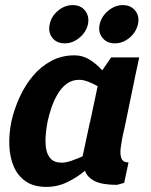

<svg xmlns="http://www.w3.org/2000/svg" viewBox="-20 -725 592 753"><path d="M291 -412Q262 -412 241 -396Q220 -380 205.5 -355Q191 -330 181.5 -302Q172 -274 167 -250Q162 -226 159.5 -197.5Q157 -169 160.5 -144Q164 -119 178.5 -103Q193 -87 222 -87Q238 -87 260 -94.5Q282 -102 304 -112L332 -243L334 -250L363 -387Q345 -397 326 -404.5Q307 -412 291 -412ZM439 0Q381 0 352 -14.5Q323 -29 313 -55Q282 -29 243.5 -10.5Q205 8 162 8Q112 8 80.5 -14Q49 -36 33.5 -73Q18 -110 16.5 -156Q15 -202 25 -250Q36 -298 57 -344Q78 -390 109 -427Q140 -464 181 -486Q222 -508 272 -508Q305 -508 332.5 -490.5Q360 -473 381 -449L416 -500H526L511 -430L470 -231L462 -196Q457 -171 453.5 -146Q450 -121 456 -104.5Q462 -88 484 -88L467 -8ZM234 -555Q202 -555 185 -577Q168 -599 175 -630Q181 -661 207.5 -683Q234 -705 265 -705Q297 -705 314 -683Q331 -661 325 -630Q318 -599 291.5 -577Q265 -555 234 -555ZM430 -555Q399 -555 381.5 -577Q364 -599 371 -630Q378 -661 404.5 -683Q431 -705 462 -705Q493 -705 510.5 -683Q528 -661 521 -630Q514 -599 488 -577Q462 -555 430 -555Z"/></svg>

Font: Epunda Sans
Style: Bold Italic
Weight: 700
Italic angle: -12.0243°
Designer: Simon Atzbach
Foundry: typofactur
Version: Version 2.204; ttfautohint (v1.8.4.7-5d5b)